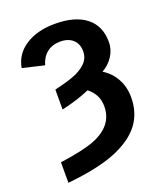

<svg xmlns="http://www.w3.org/2000/svg" viewBox="-138 -630 796 933"><g transform="rotate(-20 260.0 -163.5)"><path d="M149.4 -236.8Q231 -255.9 265.1 -272Q299.8 -288.1 320.1 -310.5Q340.3 -333 340.3 -366.2Q340.3 -403.3 316.7 -425.8Q293 -448.2 250.5 -448.2Q209.5 -448.2 181.6 -426Q153.8 -403.8 143.1 -364.7L31.2 -391.1Q43.5 -460 104 -499Q164.6 -538.1 256.3 -538.1Q359.4 -538.1 416.3 -493.7Q473.1 -449.2 473.1 -365.2Q473.1 -326.7 451.2 -293Q429.2 -259.3 394.5 -240.2Q436 -214.8 459.5 -172.1Q482.9 -129.4 482.9 -75.7Q482.9 4.4 439 62.5Q394.5 120.1 303.7 157.2Q212.9 194.3 54.2 210.4V104.5Q175.8 87.4 232.9 64.9Q345.2 20.5 345.2 -79.6Q345.2 -113.3 331.8 -137.7Q318.4 -162.1 295.4 -180.2Q270 -168.9 233.2 -156.7Q196.3 -144.5 149.4 -133.8Z"/></g></svg>

Font: Arimo
Style: Bold
Weight: 700
Designer: Steve Matteson
Foundry: Monotype Imaging Inc.
Version: Version 1.33